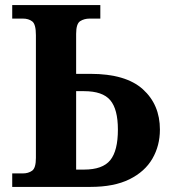

<svg xmlns="http://www.w3.org/2000/svg" viewBox="-20 -734 678 754"><path d="M28 0V-53H70Q91 -53 106 -63.5Q121 -74 121 -114V-596Q121 -639 106.5 -650Q92 -661 70 -661H28V-714H374V-661H332Q311 -661 295 -651Q279 -641 279 -601V-444H335Q474 -444 541 -383.5Q608 -323 608 -225Q608 -162 578.5 -111Q549 -60 488.5 -30Q428 0 335 0ZM279 -68H310Q383 -68 413 -105Q443 -142 443 -225Q443 -305 413 -340.5Q383 -376 310 -376H279Z"/></svg>

Font: Noto Serif
Style: Bold
Weight: 700
Designer: Monotype Design Team
Foundry: Monotype Imaging Inc.
Version: Version 2.014